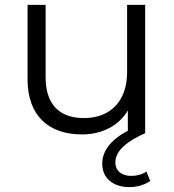

<svg xmlns="http://www.w3.org/2000/svg" viewBox="-20 -546 713 787"><path d="M511 221C542 221 572 212 596 196L580 157C564 169 540 175 518 175C481 175 453 156 453 120C453 82 481 42 575 0V-526H501V-250C501 -131 432 -62 324 -62C224 -62 167 -118 167 -229V-526H93V-221C93 -70 181 5 316 5C399 5 467 -31 504 -93V-10C424 32 399 81 399 125C399 183 442 221 511 221Z"/></svg>

Font: Montserrat-Alt1
Style: Regular
Weight: 400
Designer: Differentunic
Foundry: Differentunic
Version: Version 7.222